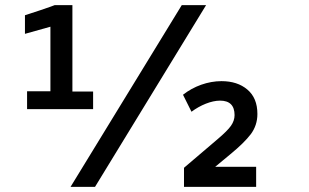

<svg xmlns="http://www.w3.org/2000/svg" viewBox="-20 -731 1207 751"><path d="M344.2 -304.2V-373H263.2V-710.9H193.8C192.4 -710 173.3 -703.1 137.2 -690.9C101.1 -678.7 81.1 -672.4 77.6 -671.4V-598.6L177.2 -626.5V-374H85.9V-304.2ZM351.6 0 786.1 -710.9H690.9L255.9 0ZM846.2 -413.6C793.5 -413.6 738.3 -394 695.8 -360.4L729 -293.9C763.7 -319.8 806.2 -337.4 840.8 -337.4C878.4 -337.4 897.5 -318.4 897.5 -280.8C897.5 -266.1 892.6 -252 883.3 -238.8C874 -225.6 856.9 -208.5 831.5 -187L699.7 -74.7V0H981.9V-78.6H821.8L881.8 -128.4C917.5 -157.7 943.8 -183.6 960.9 -206.1C978 -229 986.8 -255.4 986.8 -285.2C986.8 -327.1 973.6 -358.9 947.3 -380.9C921.4 -402.8 887.7 -413.6 846.2 -413.6Z"/></svg>

Font: Ride SemiBold
Style: Regular
Weight: 600
Version: Version 3.000